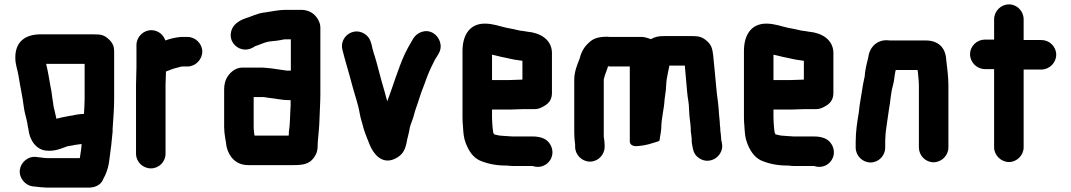

<svg xmlns="http://www.w3.org/2000/svg" viewBox="-20 -682 4899 878"><path d="M364 -161C347 -161 328 -158 312 -154L298 -152C297 -152 292 -151 283 -149C270 -147 253 -143 242 -140C241 -139 240 -139 238 -139C237 -142 237 -145 236 -148L231 -170C228 -186 224 -193 223 -211C218 -236 217 -261 211 -286C205 -321 199 -357 191 -390H367V-229C367 -206 365 -184 364 -161ZM502 -231V-449C502 -468 495 -486 480 -500C456 -523 443 -525 404 -525H166C95 -525 50 -491 50 -419C50 -385 60 -366 65 -334C72 -287 83 -241 89 -192C92 -170 96 -158 100 -141L105 -119C106 -113 107 -108 107 -105C108 -100 109 -96 110 -91C115 -40 147 5 195 7C230 10 259 -2 285 -12C296 -16 309 -15 320 -19L335 -21C339 -22 344 -22 349 -23C350 -23 351 -23 353 -24C353 -2 347 22 345 41H197C182 41 161 37 148 36C109 30 76 60 71 93C65 131 95 165 128 170L138 171C149 173 185 176 196 176H385C415 176 438 164 449 144C451 141 457 124 459 124C471 98 478 73 481 41C487 1 491 -38 495 -80V-93C498 -141 502 -182 502 -231Z M905 -446C905 -482 874 -513 838 -513H807C783 -511 757 -505 736 -497C728 -522 704 -544 672 -544C635 -544 604 -513 604 -476V-374C604 -352 602 -318 602 -293V21C602 58 633 88 670 88C707 88 737 58 737 21V-295C737 -315 739 -336 739 -355C755 -361 771 -368 788 -372C796 -373 806 -378 814 -378H838C874 -378 905 -410 905 -446Z M1301 -79C1301 -74 1301 -68 1300 -62H1144C1143 -71 1141 -77 1141 -87C1140 -92 1140 -96 1140 -101V-238H1187L1206 -235C1238 -232 1269 -224 1301 -224H1309V-199C1306 -157 1307 -115 1301 -79ZM1292 -359C1271 -362 1246 -366 1223 -369L1204 -371C1194 -372 1184 -373 1175 -373H1090C1073 -373 1058 -368 1045 -358C1020 -339 1005 -312 1005 -273V-101C1005 -68 1013 -39 1016 -11C1027 35 1059 73 1115 73H1325C1366 73 1394 67 1413 42C1430 20 1433 3 1433 -27C1433 -31 1433 -36 1434 -42C1437 -76 1440 -101 1441 -138C1442 -172 1445 -217 1445 -252V-556C1445 -569 1441 -582 1433 -595C1418 -620 1393 -637 1356 -637H1286C1253 -637 1221 -629 1191 -625C1157 -622 1130 -606 1102 -598C1073 -588 1044 -569 1037 -538C1027 -497 1055 -464 1087 -457C1110 -452 1129 -459 1146 -470L1147 -471C1168 -477 1187 -488 1210 -492C1234 -494 1257 -497 1280 -502H1310V-359Z M1839 -28C1842 -49 1851 -75 1854 -99C1860 -121 1869 -138 1874 -160C1879 -181 1891 -210 1897 -231L1907 -261L1917 -287C1928 -318 1940 -351 1954 -379L1961 -393C1967 -407 1970 -411 1979 -425L1986 -437C2007 -473 1989 -513 1962 -530C1927 -552 1886 -533 1870 -506L1863 -494C1850 -472 1842 -458 1831 -435C1800 -367 1779 -293 1751 -219C1747 -230 1745 -241 1741 -255C1729 -295 1718 -336 1707 -378C1698 -414 1692 -427 1683 -461L1679 -479C1673 -501 1665 -516 1646 -528C1593 -560 1531 -511 1546 -454C1559 -401 1576 -349 1590 -294C1602 -248 1617 -210 1625 -163C1629 -139 1637 -119 1642 -97C1649 -71 1663 -41 1671 -19C1688 22 1727 72 1786 44C1819 28 1831 8 1839 -28Z M2311 -316H2230V-432C2245 -429 2259 -425 2272 -422C2300 -417 2326 -409 2355 -406L2369 -404V-318C2356 -318 2325 -316 2311 -316ZM2373 -183H2426C2441 -183 2457 -189 2476 -202C2495 -215 2504 -233 2504 -257V-442C2502 -502 2450 -532 2392 -537L2374 -540L2358 -542C2340 -546 2316 -552 2296 -555C2264 -562 2235 -574 2197 -574C2126 -574 2095 -519 2095 -449V-142C2095 -129 2096 -117 2097 -106C2099 -74 2100 -52 2110 -27C2123 7 2142 37 2174 52C2207 66 2246 75 2292 75H2298C2306 76 2314 77 2322 77H2415C2477 98 2528 35 2497 -20C2482 -47 2454 -58 2414 -58H2322C2313 -58 2302 -60 2291 -60C2286 -60 2270 -62 2265 -62L2250 -65C2246 -66 2242 -67 2239 -68C2238 -70 2237 -72 2236 -75C2236 -76 2236 -76 2235 -77C2235 -82 2234 -88 2233 -94C2232 -109 2230 -126 2230 -143V-181H2311C2325 -181 2359 -183 2373 -183Z M2745 -11V-18C2745 -31 2743 -44 2741 -57V-317C2741 -318 2741 -320 2742 -323C2746 -341 2755 -360 2760 -377V-379C2767 -378 2772 -378 2776 -378H2860V-36C2860 -18 2877 -12 2896 -14C2920 -16 2941 -20 2962 -27C2979 -33 2987 -33 2996 -39C2998 -59 3003 -77 3004 -97C3004 -142 3017 -182 3019 -227C3021 -248 3026 -268 3026 -289C3027 -304 3028 -319 3031 -331L3035 -353C3038 -364 3039 -372 3041 -382H3112V-378C3115 -342 3119 -300 3122 -264C3124 -235 3131 -211 3131 -181L3133 -149C3136 -127 3139 -104 3139 -82C3140 -73 3141 -64 3142 -57C3142 -55 3142 -53 3143 -51V-41C3143 -32 3144 -22 3147 -10L3149 0C3153 18 3162 32 3178 42C3230 76 3294 27 3281 -29L3279 -39C3278 -40 3278 -42 3278 -43C3278 -48 3278 -53 3277 -58C3277 -68 3274 -78 3274 -88C3274 -95 3273 -103 3272 -111C3272 -126 3269 -144 3268 -160L3266 -188C3264 -216 3258 -249 3256 -276C3252 -328 3245 -385 3241 -432C3237 -463 3232 -478 3211 -496C3191 -513 3176 -517 3146 -517H3015C2991 -517 2973 -513 2957 -503C2952 -505 2927 -513 2919 -513H2776C2771 -513 2765 -513 2757 -514C2717 -514 2693 -507 2672 -486C2652 -468 2638 -445 2631 -415C2620 -387 2606 -355 2606 -317V-74C2606 -54 2608 -37 2610 -21V-11C2610 26 2641 57 2678 57C2715 57 2745 26 2745 -11Z M3598 -316H3517V-432C3532 -429 3546 -425 3559 -422C3587 -417 3613 -409 3642 -406L3656 -404V-318C3643 -318 3612 -316 3598 -316ZM3660 -183H3713C3728 -183 3744 -189 3763 -202C3782 -215 3791 -233 3791 -257V-442C3789 -502 3737 -532 3679 -537L3661 -540L3645 -542C3627 -546 3603 -552 3583 -555C3551 -562 3522 -574 3484 -574C3413 -574 3382 -519 3382 -449V-142C3382 -129 3383 -117 3384 -106C3386 -74 3387 -52 3397 -27C3410 7 3429 37 3461 52C3494 66 3533 75 3579 75H3585C3593 76 3601 77 3609 77H3702C3764 98 3815 35 3784 -20C3769 -47 3741 -58 3701 -58H3609C3600 -58 3589 -60 3578 -60C3573 -60 3557 -62 3552 -62L3537 -65C3533 -66 3529 -67 3526 -68C3525 -70 3524 -72 3523 -75C3523 -76 3523 -76 3522 -77C3522 -82 3521 -88 3520 -94C3519 -109 3517 -126 3517 -143V-181H3598C3612 -181 3646 -183 3660 -183Z M4028 -7V-34C4028 -39 4028 -46 4029 -57C4029 -66 4030 -75 4031 -82L4035 -112C4038 -131 4042 -160 4045 -181C4052 -216 4053 -256 4063 -290C4070 -313 4070 -340 4076 -362H4176C4176 -359 4178 -350 4178 -347C4179 -330 4182 -311 4182 -292V-8C4182 29 4212 60 4249 60C4286 60 4317 29 4317 -8V-291C4317 -332 4311 -373 4307 -409C4304 -464 4271 -497 4213 -497H4056C4050 -497 4044 -497 4038 -498C3988 -500 3955 -464 3950 -417C3943 -390 3936 -361 3934 -332C3934 -329 3933 -326 3932 -323C3930 -315 3928 -305 3926 -293C3920 -250 3911 -210 3907 -166C3900 -125 3893 -81 3893 -34V-7C3893 30 3924 61 3961 61C3998 61 4028 30 4028 -7Z M4526 -594V-501H4484C4447 -501 4416 -471 4416 -434C4416 -397 4447 -366 4484 -366H4526V-8C4526 28 4558 59 4594 59C4630 59 4661 28 4661 -8V-364H4742C4779 -364 4810 -395 4810 -432C4810 -469 4779 -499 4742 -499H4661V-594C4661 -631 4631 -662 4594 -662C4557 -662 4526 -631 4526 -594Z"/></svg>

Font: Electronic
Style: UltThk
Weight: 900
Version: Version 1.011